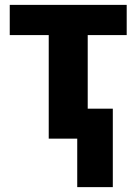

<svg xmlns="http://www.w3.org/2000/svg" viewBox="-20 -569 559 788"><path d="M500 -549V-425H340V-123H443V199H297V0H180V-425H20V-549Z"/></svg>

Font: Noto Sans SemiCondensed ExtraBold
Style: Regular
Weight: 800
Width: 4
Designer: Monotype Design Team
Foundry: Monotype Imaging Inc.
Version: Version 2.013; ttfautohint (v1.8.4.7-5d5b)